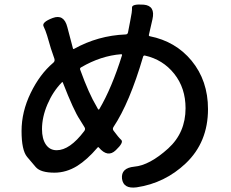

<svg xmlns="http://www.w3.org/2000/svg" viewBox="-20 -798 1040 864"><path d="M595 45Q535 53 529 6Q524 -42 584 -48Q653 -54 737 -130Q815 -201 815 -311Q815 -402 764 -466Q713 -530 632 -548Q626 -549 624 -543Q563 -335 491 -227Q485 -218 491 -210Q513 -180 525.5 -168.5Q538 -157 501 -122Q465 -87 425 -134Q422 -138 419 -134Q372 -79 327 -51Q278 -21 225 -21Q163 -21 141 -46Q121 -69 102 -92Q77 -122 77 -208.5Q77 -295 118 -379.5Q159 -464 219 -515Q228 -522 225 -533L209 -580Q200 -609 192 -638Q185 -661 176 -679.5Q167 -698 217 -717Q268 -736 283 -676L308 -581Q309 -576 313 -578Q421 -638 545 -643Q554 -643 556 -652L566 -704Q575 -746 574 -763.5Q573 -781 627 -777Q680 -772 666 -711L650 -641Q649 -636 654 -635Q770 -612 842 -525Q916 -435 916 -307Q916 -158 816 -63Q722 26 595 45ZM235 -122Q294 -122 359 -208Q366 -217 360 -226Q355 -235 339 -260Q312 -300 263 -426Q261 -431 258 -427Q218 -386 193.5 -328.5Q169 -271 169 -217Q169 -173 186.5 -147.5Q204 -122 235 -122ZM421 -307Q424 -303 427 -307Q483 -402 529 -549Q530 -554 525 -554Q434 -547 345 -495Q338 -491 341 -484Q380 -376 415 -318Z"/></svg>

Font: Resource Han Rounded JP Medium
Style: Regular
Weight: 500
Designer: Cyano Hao (round all glyphs); Ryoko NISHIZUKA 西塚涼子 (kana, bopomofo & ideographs); Paul D. Hunt (Latin, Greek & Cyrillic)
Foundry: Cyano Hao
Version: 0.990